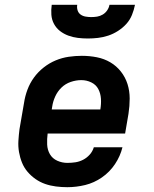

<svg xmlns="http://www.w3.org/2000/svg" viewBox="-20 -770 640 798"><path d="M260 8Q236 8 212.5 5Q189 2 167.5 -5.5Q146 -13 127.5 -26Q109 -39 94.5 -56Q80 -73 71.5 -94Q63 -115 59 -138Q55 -161 56.5 -185Q58 -209 61 -233L80 -343Q84 -370 94 -397Q104 -424 121 -447.5Q138 -471 161.5 -489.5Q185 -508 211.5 -519Q238 -530 265.5 -534Q293 -538 320 -538Q352 -538 382.5 -532Q413 -526 438.5 -511Q464 -496 482.5 -472.5Q501 -449 510 -420.5Q519 -392 519 -360.5Q519 -329 514 -297L500 -215H178Q175 -192 176 -169.5Q177 -147 187.5 -129Q198 -111 218 -102Q238 -93 260 -93Q277 -93 293.5 -95.5Q310 -98 325.5 -106Q341 -114 353 -127.5Q365 -141 370 -158H489Q480 -121 458 -88Q436 -55 403.5 -32.5Q371 -10 334 -1Q297 8 260 8ZM195 -315H397Q401 -338 399.5 -360Q398 -382 388.5 -400Q379 -418 359.5 -427.5Q340 -437 318 -437Q296 -437 274 -429.5Q252 -422 235.5 -406Q219 -390 209.5 -369Q200 -348 197 -327ZM345 -610Q324 -610 303.5 -612.5Q283 -615 264 -622Q245 -629 229.5 -641Q214 -653 204.5 -670.5Q195 -688 193.5 -708.5Q192 -729 195 -750H301Q299 -738 302.5 -727Q306 -716 315 -709.5Q324 -703 336 -701Q348 -699 359 -699Q372 -699 384 -701Q396 -703 407 -709.5Q418 -716 425.5 -727Q433 -738 435 -750H541Q537 -729 528.5 -708Q520 -687 505 -670.5Q490 -654 470.5 -641.5Q451 -629 430 -622Q409 -615 387.5 -612.5Q366 -610 345 -610Z"/></svg>

Font: Iosevka Curly Slab ExObl
Style: Bold
Weight: 700
Width: 7
Italic angle: -9°
Monospace: yes
Designer: Belleve Invis
Foundry: Belleve Invis
Version: Version 11.0.0; ttfautohint (v1.8.3)